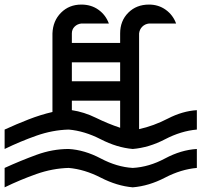

<svg xmlns="http://www.w3.org/2000/svg" viewBox="-20 -762 872 831"><path d="M0 -201.2V-117.2C45.6 -139.3 91.5 -158.5 137.7 -174.8C183.9 -191.1 230.5 -199.9 277.3 -201.2C322.9 -197.3 369.1 -183.3 416 -159.2C462.9 -135.1 509.1 -121.1 554.7 -117.2C601.6 -121.1 648.1 -135.1 694.3 -159.2C740.6 -183.3 786.5 -197.3 832 -201.2V-285.2C790.4 -282.6 748.7 -270.5 707 -249C665.4 -227.5 623.7 -212.2 582 -203.1V-617.2C583.3 -628.9 587.9 -638.7 595.7 -646.5C603.5 -654.3 613.3 -658.9 625 -660.2H742.2C733.1 -684.9 718.1 -704.8 697.3 -719.7C676.4 -734.7 652.3 -742.2 625 -742.2C588.5 -742.2 558.6 -730.5 535.2 -707C511.7 -683.6 500 -653.6 500 -617.2V-576.2H291V-617.2C291 -628.9 294.9 -638.7 302.7 -646.5C310.5 -654.3 320.3 -658.9 332 -660.2H451.2C442.1 -684.9 427.1 -704.8 406.2 -719.7C385.4 -734.7 360.7 -742.2 332 -742.2C296.9 -742.2 267.6 -730.5 244.1 -707C220.7 -683.6 208.3 -653.6 207 -617.2V-277.3C173.2 -269.5 138.7 -258.8 103.5 -245.1C68.4 -231.4 33.9 -216.8 0 -201.2ZM500 -492.2V-410.2H291V-492.2ZM500 -326.2V-209C464.8 -220.7 430 -235 395.5 -252C361 -268.9 326.2 -279.9 291 -285.2V-326.2ZM0 -35.2V48.8C45.6 26.7 91.5 7.5 137.7 -8.8C183.9 -25.1 230.5 -33.9 277.3 -35.2C322.9 -31.2 369.1 -17.3 416 6.8C462.9 30.9 509.1 44.9 554.7 48.8C601.6 44.9 648.1 30.9 694.3 6.8C740.6 -17.3 786.5 -31.2 832 -35.2V-117.2C786.5 -114.6 740.6 -100.9 694.3 -76.2C648.1 -51.4 601.6 -37.8 554.7 -35.2C509.1 -37.8 462.9 -51.4 416 -76.2C369.1 -100.9 322.9 -114.6 277.3 -117.2C230.5 -117.2 183.9 -108.7 137.7 -91.8C91.5 -74.9 45.6 -56 0 -35.2Z"/></svg>

Font: CaskaydiaCove Nerd Font
Style: Bold
Weight: 700
Designer: Aaron Bell
Foundry: Saja Typeworks
Version: Version 2111.1;Nerd Fonts 2.3.0